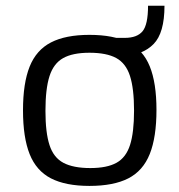

<svg xmlns="http://www.w3.org/2000/svg" viewBox="-20 -624 613 656"><path d="M285.6 11.2Q204.1 11.2 154.1 -14.6Q104 -40.5 81.3 -97.4Q58.6 -154.3 58.6 -247.1Q58.6 -339.8 81.3 -396.5Q104 -453.1 154.1 -479Q204.1 -504.9 285.6 -504.9Q368.2 -504.9 418.5 -479.2Q468.8 -453.6 491.7 -397.2Q514.6 -340.8 514.6 -248.5Q514.6 -155.3 491.7 -97.9Q468.8 -40.5 418.5 -14.6Q368.2 11.2 285.6 11.2ZM288.6 -49.8Q345.7 -49.8 378.2 -67.9Q410.6 -85.9 424.3 -128.7Q438 -171.4 438 -246.1Q438 -321.3 424.1 -364.5Q410.2 -407.7 377 -425.8Q343.8 -443.8 285.6 -443.8Q228.5 -443.8 195.8 -425.5Q163.1 -407.2 149.2 -364Q135.3 -320.8 135.3 -245.1Q135.3 -170.9 149.2 -128.2Q163.1 -85.4 196.8 -67.6Q230.5 -49.8 288.6 -49.8ZM371.1 -494.6H406.2Q448.2 -494.6 467 -517.1Q485.8 -539.6 485.8 -604.5H542Q542 -511.2 504.6 -473.4Q467.3 -435.5 406.2 -435.5H371.1Z"/></svg>

Font: Metrophobic
Style: Regular
Weight: 400
Designer: Vernon Adams
Foundry: Vernon Adams
Version: Version 3.200; ttfautohint (v1.8.4.7-5d5b);gftools[0.9.23]